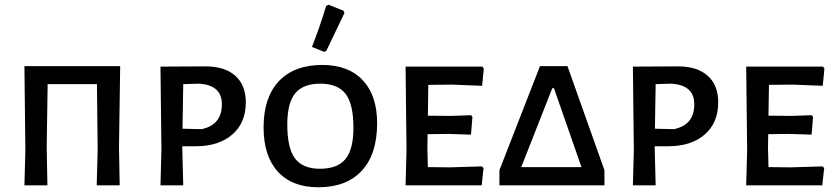

<svg xmlns="http://www.w3.org/2000/svg" viewBox="-20 -782 3529 810"><path d="M487 -503 482 -159 485 0H388L392 -150L389 -427H181L177 -159L180 0H83L87 -150L83 -503Z M847 -502Q928 -502 972.5 -462.5Q1017 -423 1017 -350Q1017 -264 960 -214.5Q903 -165 806 -165H749V-159L753 0H657L661 -150L657 -501ZM830 -237Q916 -255 916 -342Q916 -424 818 -429L753 -427L750 -239Z M1356 -757 1366 -762 1429 -737 1433 -727 1357 -568 1348 -563 1296 -584Q1328 -665 1356 -757ZM1340 -508Q1450 -508 1510.5 -443.5Q1571 -379 1571 -262Q1571 -132 1506.5 -62Q1442 8 1323 8Q1212 8 1152 -58Q1092 -124 1092 -245Q1092 -371 1156.5 -439.5Q1221 -508 1340 -508ZM1331 -429Q1259 -429 1225.5 -388.5Q1192 -348 1192 -257Q1192 -156 1225 -113Q1258 -70 1330 -70Q1403 -70 1437 -110.5Q1471 -151 1471 -243Q1471 -343 1438 -386Q1405 -429 1331 -429Z M1878 -76 2013 -80 2020 -73 2012 0H1691L1695 -150L1691 -501H2015L2021 -493L2014 -420L1887 -425L1787 -424L1785 -294L1881 -293L1968 -296L1973 -288L1967 -214L1873 -217L1784 -216L1783 -159L1785 -77Z M2087 0V-64L2258 -503H2374L2530 -64V0ZM2179 -77H2433L2317 -410H2310Z M2840 -502Q2921 -502 2965.5 -462.5Q3010 -423 3010 -350Q3010 -264 2953 -214.5Q2896 -165 2799 -165H2742V-159L2746 0H2650L2654 -150L2650 -501ZM2823 -237Q2909 -255 2909 -342Q2909 -424 2811 -429L2746 -427L2743 -239Z M3315 -76 3450 -80 3457 -73 3449 0H3128L3132 -150L3128 -501H3452L3458 -493L3451 -420L3324 -425L3224 -424L3222 -294L3318 -293L3405 -296L3410 -288L3404 -214L3310 -217L3221 -216L3220 -159L3222 -77Z"/></svg>

Font: Alegreya Sans SC Medium
Style: Regular
Weight: 500
Designer: Juan Pablo del Peral
Foundry: Huerta Tipografica
Version: Version 2.001;PS 002.001;hotconv 1.0.88;makeotf.lib2.5.64775